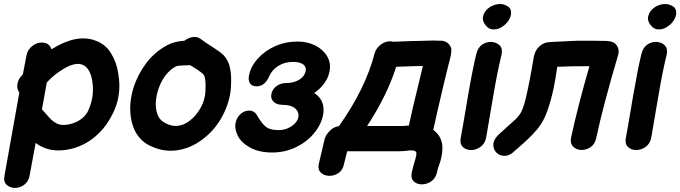

<svg xmlns="http://www.w3.org/2000/svg" viewBox="-20 -736 3341 943"><path d="M2 127Q-4 156 12.5 171.5Q29 187 53.5 187Q78 187 99.5 171Q121 155 126 123Q140 51 155 -34Q171 -22 186 -15Q246 14 326 -4Q394 -20 445.5 -63.5Q497 -107 527 -165Q581 -261 561 -374Q553 -430 525 -475Q498 -519 448 -537Q356 -571 233 -494Q221 -528 184 -527Q158 -527 136 -508Q114 -489 110 -463L92 -370L88 -366Q69 -347 65.5 -323Q62 -299 75 -282Q24 2 2 127ZM322 -126Q284 -117 260 -129Q246 -136 236 -144.5Q226 -153 211 -171L186 -199L210 -331Q232 -355 248 -367Q336 -436 383 -419Q424 -404 434 -333Q445 -255 409 -184Q380 -139 322 -126Z M702 -28Q771 11 843 3Q915 -5 978 -54Q1037 -99 1073 -167Q1109 -235 1114 -305Q1118 -364 1110 -401Q1103 -438 1078 -465Q1063 -480 1027 -503Q986 -529 965 -545Q949 -557 927 -554Q905 -551 886 -536Q839 -533 805 -516Q735 -480 689 -413Q643 -346 627 -272Q611 -197 629 -130Q647 -63 702 -28ZM784 -136Q762 -149 752.5 -176.5Q743 -204 745.5 -237.5Q748 -271 760.5 -305.5Q773 -340 794.5 -367.5Q816 -395 844 -410Q850 -413 868 -414Q874 -415 884 -415H895Q906 -415 914 -416L946 -396Q970 -380 978 -372Q993 -357 989 -288Q987 -245 965.5 -206.5Q944 -168 913 -144Q850 -95 784 -136Z M1317 13Q1379 13 1432.5 -12.5Q1486 -38 1521 -80Q1556 -121 1566 -168Q1584 -253 1501 -292L1495 -263Q1536 -283 1563.5 -315Q1591 -347 1598 -383Q1607 -425 1587 -459Q1567 -493 1528 -513Q1488 -532 1442 -532Q1383 -532 1332 -509.5Q1281 -487 1247 -449Q1212 -411 1203 -366Q1198 -343 1207.5 -327.5Q1217 -312 1240 -312Q1281 -312 1302 -361Q1316 -393 1347 -412.5Q1378 -432 1419 -432Q1453 -432 1469.5 -419.5Q1486 -407 1481 -386Q1476 -361 1449.5 -344.5Q1423 -328 1384 -328Q1359 -328 1338.5 -313.5Q1318 -299 1313 -275Q1308 -252 1323.5 -236.5Q1339 -221 1370 -221Q1409 -221 1429.5 -203.5Q1450 -186 1445 -159Q1440 -135 1412 -116Q1384 -97 1349 -97Q1303 -97 1282.5 -116Q1262 -135 1244 -167Q1230 -193 1204 -193Q1180 -193 1161 -175.5Q1142 -158 1137 -132Q1131 -102 1148.5 -68Q1166 -34 1209 -11Q1252 13 1317 13Z M2003 108Q1996 138 2011 153.5Q2026 169 2050.5 169.5Q2075 170 2097.5 155Q2120 140 2127 108Q2128 100 2133 85L2143 56Q2156 9 2152 -25Q2146 -70 2108 -98Q2120 -156 2159 -321Q2162 -332 2171 -370Q2180 -408 2184 -423Q2187 -435 2189.5 -444Q2192 -453 2193 -459L2195 -470Q2196 -474 2196 -477Q2197 -480 2196 -484Q2197 -489 2197 -494L2196 -499Q2195 -504 2190 -512Q2185 -520 2177 -526Q2169 -532 2157 -535Q2153 -535 2149 -536H2137Q2128 -537 2111 -537Q2083 -537 2034 -535Q2016 -535 1990 -534Q1964 -533 1941 -532Q1918 -531 1910 -531Q1904 -533 1898 -533Q1872 -534 1849.5 -516.5Q1827 -499 1820 -474Q1775 -300 1645 -117Q1614 -112 1594 -87Q1579 -71 1574 -51L1547 64Q1539 94 1554 110Q1569 126 1594 127.5Q1619 129 1641.5 114.5Q1664 100 1670 68L1685 7H1934Q1947 7 1965 6Q1969 5 1977.5 4.5Q1986 4 1989 3Q2007 2 2014 4Q2025 8 2025 15Q2026 24 2020 46Q2018 52 2015 62L2012 73Q2006 94 2003 108ZM1783 -117Q1881 -267 1926 -408Q1975 -410 2011 -411Q2037 -411 2057 -412L2036 -325Q2002 -186 1988 -119H1980Q1967 -117 1960 -117H1783Z M2243 -60Q2237 -30 2253 -14.5Q2269 1 2293.5 1Q2318 1 2340 -14.5Q2362 -30 2368 -62Q2369 -70 2403 -267Q2424 -390 2443 -466Q2450 -496 2435 -512Q2420 -528 2395.5 -530Q2371 -532 2349 -517.5Q2327 -503 2319 -470Q2301 -396 2278 -262Q2251 -100 2243 -60ZM2481 -700Q2456 -719 2428.5 -716Q2401 -713 2380 -697Q2359 -681 2353 -657.5Q2347 -634 2365 -612Q2380 -593 2400 -591.5Q2420 -590 2439.5 -600.5Q2459 -611 2472.5 -628Q2486 -645 2489.5 -664.5Q2493 -684 2481 -700Z M2508 5Q2522 -7 2547 -29Q2572 -51 2596.5 -76.5Q2621 -102 2634 -122Q2671 -174 2699 -302Q2707 -339 2717 -408Q2774 -411 2875 -411Q2818 -214 2785 -61Q2779 -32 2795 -16Q2811 0 2835.5 0.5Q2860 1 2881.5 -14Q2903 -29 2909 -61Q2942 -216 3016 -466Q3023 -491 3010.5 -511Q2998 -531 2973 -533H2972Q2964 -535 2956 -535Q2920 -535 2889 -536Q2857 -536 2843 -536H2817Q2812 -536 2794 -535Q2776 -534 2753 -533Q2730 -532 2709 -531Q2688 -530 2677 -529Q2653 -528 2633 -511.5Q2613 -495 2606 -472Q2604 -466 2602 -459Q2601 -453 2598 -434.5Q2595 -416 2590.5 -391.5Q2586 -367 2581.5 -343Q2577 -319 2573 -301Q2554 -205 2534 -176Q2523 -160 2509 -147Q2495 -134 2472 -114L2427 -73Q2403 -49 2403 -25Q2403 -1 2419 14.5Q2435 30 2459.5 29.5Q2484 29 2508 5Z M3054 -60Q3048 -30 3064 -14.5Q3080 1 3104.5 1Q3129 1 3151 -14.5Q3173 -30 3179 -62Q3180 -70 3214 -267Q3235 -390 3254 -466Q3261 -496 3246 -512Q3231 -528 3206.5 -530Q3182 -532 3160 -517.5Q3138 -503 3130 -470Q3112 -396 3089 -262Q3062 -100 3054 -60ZM3292 -700Q3267 -719 3239.5 -716Q3212 -713 3191 -697Q3170 -681 3164 -657.5Q3158 -634 3176 -612Q3191 -593 3211 -591.5Q3231 -590 3250.5 -600.5Q3270 -611 3283.5 -628Q3297 -645 3300.5 -664.5Q3304 -684 3292 -700Z"/></svg>

Font: Balsamiq Sans
Style: Bold Italic
Weight: 700
Italic angle: -12°
Designer: Michael Angeles
Foundry: Balsamiq SRL
Version: Version 1.020; ttfautohint (v1.8.4.7-5d5b);gftools[0.9.26]